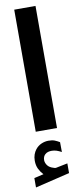

<svg xmlns="http://www.w3.org/2000/svg" viewBox="-106 -711 439 1046"><g transform="rotate(-10 113.5 -188.5)"><path d="M56.4 234.6 3.9 246.7V298.7L194.8 252.8V199.1L131.7 211.9Q129.8 212.4 127.4 212.4Q124.6 212.4 122.3 211.6Q120 210.7 117.6 210Q94.2 203.4 84 189.5Q73.7 175.6 73.2 160.6Q73.2 149.3 76.7 141.5Q80.2 133.6 85.7 128.8Q93.3 121.8 103 119.2Q112.8 116.7 121.6 116.7Q136.3 116.7 149 120.9Q161.6 125.1 176.3 132.9L175.8 78.3Q161.8 70 148.7 64.8Q135.6 59.6 114.7 59.6Q94.3 59.6 75 68.1Q55.7 76.7 42.4 93.5Q33.4 105 27.9 120.1Q22.5 135.3 22.5 154.3Q22.5 180.3 32.1 199.8Q41.7 219.2 56.4 234.6ZM55.2 -675.8V-0.5H172.9V-675.8Z"/></g></svg>

Font: Vazir Variable Regular
Style: Regular
Weight: 400
Designer: Saber Rastikerdar
Foundry: Saber Rastikerdar
Version: Version 30.1.0